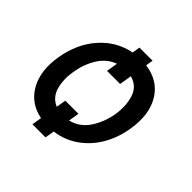

<svg xmlns="http://www.w3.org/2000/svg" viewBox="-166 -744 956 956"><g transform="rotate(45 312.5 -265.5)"><path d="M386.7 -588.8 380.3 -550.1Q476.6 -537.3 522 -461.8Q567.5 -386.4 547.9 -270.6Q535.2 -194.2 499.1 -134.4Q463.1 -74.6 408.9 -37.5Q354.8 -0.4 288 8.5L279.8 57.9H187.5L196 6Q107.6 -11.7 66.2 -85.9Q24.9 -160.2 43.3 -270.6Q62.1 -381.7 127.8 -455.6Q193.5 -529.5 287.6 -547.6L294.4 -588.8ZM312.5 -141 303.3 -84.5Q362.6 -98.7 397.5 -150.9Q432.5 -203.1 443.9 -270.6Q454.5 -338.4 437 -390.8Q419.4 -443.2 365.1 -457.7L354.4 -392.8H262.1L272 -452.8Q219.8 -433.9 188.6 -383.7Q157.3 -333.5 147.4 -270.6Q136.7 -207.7 151.5 -158Q166.2 -108.3 211.6 -89.5L220.2 -141Z"/></g></svg>

Font: Inter UI Medium
Style: Italic
Weight: 500
Italic angle: 9.39999°
Designer: Rasmus Andersson
Foundry: rsms
Version: 3.2;8d6f07862